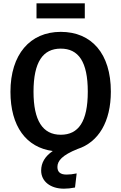

<svg xmlns="http://www.w3.org/2000/svg" viewBox="-20 -898 731 1157"><path d="M200 -878V-787H491V-878ZM648 -346C648 -575 532 -706 346 -706C161 -706 43 -570 43 -345C43 -137 138 -9 298 12C251 44 228 83 228 130C228 195 284 239 365 239C385 239 407 237 432 232L442 147C419 152 399 154 381 154C344 154 326 139 326 108C326 71 355 37 447 0C574 -41 648 -165 648 -346ZM346 -86C237 -86 182 -172 182 -345C182 -525 239 -605 346 -605C453 -605 509 -526 509 -346C509 -165 453 -86 346 -86Z"/></svg>

Font: Fira Sans Medium
Style: Regular
Weight: 500
Designer: Carrois Corporate & Edenspiekermann AG
Foundry: Carrois Corporate GbR & Edenspiekermann AG
Version: Version 4.203